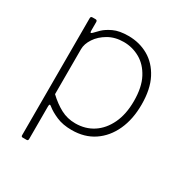

<svg xmlns="http://www.w3.org/2000/svg" viewBox="-164 -668 918 960"><g transform="rotate(30 295.0 -187.5)"><path d="M119 -530Q129 -530 129 -519V-468Q129 -460 132 -459Q135 -458 141 -464Q149 -473 167.5 -491Q186 -509 219 -524.5Q252 -540 304 -540Q368 -540 419.5 -510.5Q471 -481 501.5 -422.5Q532 -364 532 -275Q532 -190 502.5 -126Q473 -62 419.5 -26Q366 10 292 10Q241 10 204 -6Q167 -22 145 -40Q137 -47 134 -45Q131 -43 131 -33V155Q131 165 122 165H99Q91 165 91 156V-518Q91 -525 93.5 -527.5Q96 -530 103 -530H119ZM131 -104Q168 -69 206.5 -48.5Q245 -28 291 -28Q349 -28 393.5 -57Q438 -86 464 -140.5Q490 -195 490 -271Q490 -351 463 -402Q436 -453 392.5 -477.5Q349 -502 299 -502Q249 -502 211 -480Q173 -458 152 -426Q131 -394 131 -364V-104Z"/></g></svg>

Font: Libre Franklin Thin
Style: Regular
Weight: 100
Designer: Pablo Impallari, Rodrigo Fuenzalida, Nhung Nguyen
Foundry: Impallari Type
Version: Version 3.000